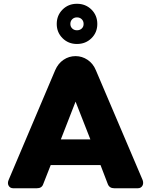

<svg xmlns="http://www.w3.org/2000/svg" viewBox="-20 -1006 807 1026"><path d="M25.9 -43.9 274.9 -630.9Q290.5 -667 319.6 -686.5Q348.6 -706.1 383.8 -706.1Q418.5 -706.1 448 -686.3Q477.5 -666.5 492.2 -630.9L742.2 -43.9Q748.5 -25.9 740.7 -12.9Q732.9 0 715.8 0H590.8Q564.9 0 556.2 -22L517.1 -124H251L210.9 -22Q203.6 0 176.8 0H50.8Q34.2 0 26.4 -13.2Q18.6 -26.4 25.9 -43.9ZM305.2 -261.2H462.9L383.8 -462.9ZM283.2 -877.9Q283.2 -923.8 314.2 -954.8Q345.2 -985.8 391.1 -985.8Q437.5 -985.8 468.8 -954.8Q500 -923.8 500 -877.9Q500 -832.5 468.8 -801.8Q437.5 -771 391.1 -771Q345.2 -771 314.2 -802Q283.2 -833 283.2 -877.9ZM356 -877.9Q356 -863.3 366 -853.8Q376 -844.2 391.1 -844.2Q406.7 -844.2 416.7 -853.5Q426.8 -862.8 426.8 -877.9Q426.8 -893.6 416.7 -903.3Q406.7 -913.1 391.1 -913.1Q376 -913.1 366 -903.3Q356 -893.6 356 -877.9Z"/></svg>

Font: LT Saeada
Style: Bold
Weight: 700
Designer: Daniel Lyons
Foundry: LyonsType
Version: Version 1.001